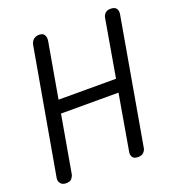

<svg xmlns="http://www.w3.org/2000/svg" viewBox="-138 -884 918 996"><g transform="rotate(-20 320.5 -386.0)"><path d="M58 0Q38 0 28 -12Q18 -24 20 -41L142 -734Q146 -752 158 -762Q170 -772 189 -772Q208 -772 216.5 -760Q225 -748 222 -726L101 -36Q99 -24 90 -12Q81 0 58 0ZM121 -349 133 -421H529L516 -349ZM455 0Q432 0 424.5 -13Q417 -26 420 -41L541 -740Q544 -753 554 -762.5Q564 -772 583 -772Q605 -772 614 -760.5Q623 -749 620 -729L498 -32Q496 -21 485.5 -10.5Q475 0 455 0Z"/></g></svg>

Font: Edu QLD Beginner Medium
Style: Regular
Weight: 500
Designer: Tina and Corey Anderson
Foundry: Google for Education
Version: Version 1.003